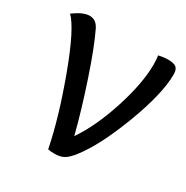

<svg xmlns="http://www.w3.org/2000/svg" viewBox="-173 -804 908 938"><g transform="rotate(30 280.5 -335.0)"><path d="M457 -666Q484 -673 512 -673Q544 -673 557 -662Q570 -651 570 -624Q570 -514 500 -329.5Q430 -145 357 -52Q331 -19 310.5 -8Q290 3 261 3Q235 3 222 0Q190 -161 113.5 -368Q37 -575 -17 -628Q36 -667 72 -667Q108 -667 127 -630Q167 -548 217.5 -397Q268 -246 300 -120Q366 -216 413.5 -363Q461 -510 461 -617Q461 -652 457 -666Z"/></g></svg>

Font: Overlock
Style: Bold
Weight: 700
Designer: Dario Muhafara
Foundry: Dario Manuel Muhafara
Version: Version 1.001